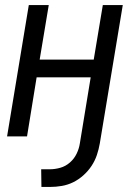

<svg xmlns="http://www.w3.org/2000/svg" viewBox="-20 -540 540 760"><path d="M144 200 143 130H178Q198 130 219 124Q240 118 257 103Q274 88 283.5 68Q293 48 296 28L339 -234H125L87 0H8L94 -520H173L137 -304H351L387 -520H466L375 28Q371 51 363.5 73.5Q356 96 342.5 116.5Q329 137 310 154Q291 171 269.5 181.5Q248 192 224.5 196Q201 200 178 200Z"/></svg>

Font: Iosevka Curly
Style: Italic
Weight: 400
Italic angle: -9°
Monospace: yes
Designer: Belleve Invis
Foundry: Belleve Invis
Version: Version 22.1.2; ttfautohint (v1.8.4)